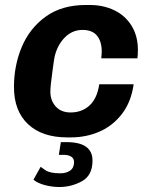

<svg xmlns="http://www.w3.org/2000/svg" viewBox="-20 -541 607 770"><path d="M533 -341Q533 -319 531 -307H386Q388 -325 388 -334Q388 -375 369 -398Q350 -421 311 -421Q266 -421 234.5 -385Q203 -349 196 -296L191 -260Q182 -197 182 -173Q182 -138 203.5 -114Q225 -90 263 -90Q309 -90 339.5 -118.5Q370 -147 378 -203H516Q506 -132 469 -84Q432 -36 378.5 -13Q325 10 265 10H249Q149 10 92.5 -43Q36 -96 36 -192Q36 -278 67.5 -353Q99 -428 163.5 -474.5Q228 -521 324 -521H340Q394 -521 438 -500Q482 -479 507.5 -438Q533 -397 533 -341ZM222 154Q246 154 261.5 143Q277 132 277 109Q277 95 266 87.5Q255 80 236 80H216L224 29H247Q351 29 351 103Q351 162 309 185.5Q267 209 218 209Q189 209 160.5 201.5Q132 194 114 180L143 128Q144 129 162 141.5Q180 154 222 154Z"/></svg>

Font: Chivo
Style: Bold Italic
Weight: 700
Italic angle: -8.05°
Designer: Hector Gatti
Foundry: Omnibus-Type
Version: Version 1.007